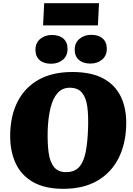

<svg xmlns="http://www.w3.org/2000/svg" viewBox="-20 -1172 837 1208"><path d="M44 -329Q47 -450 93 -537Q139 -624 225 -671.5Q311 -719 435 -719Q554 -719 629.5 -678.5Q705 -638 741 -562.5Q777 -487 774 -384Q771 -264 724.5 -174Q678 -84 591 -34Q504 16 378 16Q263 16 188 -26.5Q113 -69 77.5 -147Q42 -225 44 -329ZM280 -351Q278 -270 286 -211.5Q294 -153 320 -121Q346 -89 395 -89Q449 -89 477.5 -120.5Q506 -152 518.5 -213Q531 -274 534 -362Q537 -442 529.5 -499.5Q522 -557 496 -588.5Q470 -620 419 -620Q373 -620 343.5 -588Q314 -556 298.5 -495.5Q283 -435 280 -351ZM203 -859Q203 -902 233 -927Q263 -952 306 -952Q353 -952 379 -929Q405 -906 405 -864Q405 -821 375.5 -796Q346 -771 301 -771Q255 -771 229 -794Q203 -817 203 -859ZM450 -860Q450 -903 480.5 -928Q511 -953 554 -953Q600 -953 626 -930Q652 -907 652 -865Q652 -822 622.5 -797Q593 -772 549 -772Q503 -772 476.5 -795Q450 -818 450 -860ZM258 -1152H603L596 -1012H251Z"/></svg>

Font: Literata 18pt Black
Style: Italic
Weight: 900
Italic angle: -2°
Designer: Latin by Veronika Burian and Jose Scaglione. Greek by Irene Vlachou. Cyrillic by Vera Evstafieva
Foundry: TypeTogether
Version: Version 3.103;gftools[0.9.29]